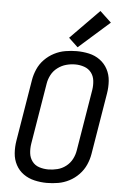

<svg xmlns="http://www.w3.org/2000/svg" viewBox="-64 -1024 703 1077"><g transform="rotate(5 288.0 -485.5)"><path d="M241 8Q273 8 305 2.5Q337 -3 367 -18.5Q397 -34 421 -59Q445 -84 458.5 -114.5Q472 -145 477 -176L534 -521Q540 -557 537.5 -592.5Q535 -628 519 -658Q503 -688 475.5 -708Q448 -728 414 -735.5Q380 -743 344 -743Q313 -743 280.5 -737.5Q248 -732 218 -716.5Q188 -701 164 -676.5Q140 -652 126.5 -621Q113 -590 108 -559L51 -214Q45 -178 47.5 -142.5Q50 -107 66 -77Q82 -47 109.5 -27.5Q137 -8 171.5 0Q206 8 241 8ZM243 -68Q216 -68 191.5 -76Q167 -84 152 -104Q137 -124 134 -149.5Q131 -175 135 -202L192 -547Q196 -572 208.5 -596Q221 -620 243.5 -637Q266 -654 291.5 -661Q317 -668 343 -668Q369 -668 393.5 -659.5Q418 -651 433 -631.5Q448 -612 451 -586Q454 -560 450 -534L393 -189Q389 -163 376.5 -139Q364 -115 342 -98Q320 -81 294 -74.5Q268 -68 243 -68ZM347 -765 521 -919 457 -979 295 -814Z"/></g></svg>

Font: Iosevka Sparkle
Style: Italic
Weight: 400
Italic angle: -9°
Designer: Belleve Invis
Foundry: Belleve Invis
Version: Version 4.5.0; ttfautohint (v1.8.3)